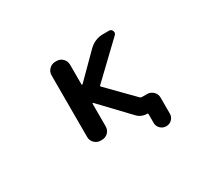

<svg xmlns="http://www.w3.org/2000/svg" viewBox="-122 -781 1244 1114"><g transform="rotate(-30 500.0 -224.0)"><path d="M655.3 45.9V-12.7Q655.3 -18.6 650.4 -18.6Q611.3 -18.6 585 -45.9L410.2 -229.5Q408.2 -231.4 406.2 -230.5Q404.3 -229.5 404.3 -227.5V-76.2Q404.3 -51.8 387.7 -35.2Q371.1 -18.6 346.7 -18.6H337.9Q314.5 -18.6 297.4 -35.2Q280.3 -51.8 280.3 -76.2V-489.3Q280.3 -512.7 297.4 -529.8Q314.5 -546.9 337.9 -546.9H346.7Q371.1 -546.9 387.7 -529.8Q404.3 -512.7 404.3 -489.3V-356.4Q404.3 -354.5 406.2 -354Q408.2 -353.5 410.2 -354.5L561.5 -505.9Q602.5 -546.9 660.2 -546.9H698.2Q713.9 -546.9 719.7 -532.2Q725.6 -517.6 713.9 -506.8L496.1 -298.8Q491.2 -293.9 496.1 -289.1L658.2 -124Q664.1 -118.2 670.9 -118.2H706.1Q729.5 -118.2 746.6 -101.6Q763.7 -85 763.7 -60.5V45.9Q763.7 68.4 748 84Q732.4 99.6 710 99.6Q687.5 99.6 671.4 84Q655.3 68.4 655.3 45.9Z"/></g></svg>

Font: Rounded Mgen+ 2m medium
Style: Regular
Weight: 500
Designer: [Source Han Sans]
Ryoko NISHIZUKA  (kana & ideographs); Paul D. Hunt (Latin, Greek & Cyrillic); Wenlong ZHANG  (bopomofo
Version: Version 1.059.20150602